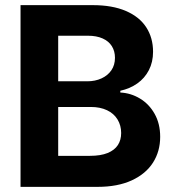

<svg xmlns="http://www.w3.org/2000/svg" viewBox="-20 -727 676 747"><path d="M59.9 -707H341.1Q417.2 -707 469.9 -684.3Q522.6 -661.5 549 -620.7Q575.5 -579.9 575.5 -525.6Q575.5 -485.4 559.2 -454Q543 -422.6 514.3 -402.4Q485.7 -382.1 448.1 -373.9V-367Q488.9 -365.1 524.6 -343.6Q560.3 -322.1 581.7 -283.9Q603.2 -245.6 603.2 -194.7Q603.2 -138.3 575.3 -94.4Q547.3 -50.5 492.5 -25.2Q437.6 0 359.8 0H59.9ZM451.4 -209.5Q451.4 -239 437.2 -262.3Q423 -285.6 396.3 -298.2Q369.5 -310.8 333.9 -310.8H206.4V-120.7H330.1Q371.7 -120.7 398.7 -131.7Q425.7 -142.8 438.5 -162.5Q451.4 -182.2 451.4 -209.5ZM427.3 -502Q427.3 -528.1 415.1 -547.5Q402.9 -566.9 379.3 -577.4Q355.6 -588 322.3 -588H206.4V-410.7H319.4Q350.3 -410.7 374.9 -422Q399.5 -433.3 413.4 -453.7Q427.3 -474.1 427.3 -502Z"/></svg>

Font: Pretendard Std Variable
Style: Regular
Weight: 400
Designer: Base glyphs from Inter by Rasmus Andersson; Hangeul glyphs from Noto Sans CJK(Source Han Sans) by Jang Soo-young and Kan
Foundry: Kil Hyung-jin
Version: Version 1.309;Glyphs 3.2 (3225)